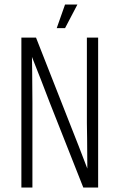

<svg xmlns="http://www.w3.org/2000/svg" viewBox="-20 -833 531 853"><path d="M366 -666H416V0H350L201 -377Q182 -428 162 -478.5Q142 -529 122 -580Q123 -547 123 -513Q123 -479 123.5 -445.5Q124 -412 124 -378V0H75V-666H140L289 -287Q309 -236 329 -185.5Q349 -135 368 -84Q368 -118 367.5 -151.5Q367 -185 367 -219Q367 -253 366 -286ZM269 -813H324L269 -708H232Z"/></svg>

Font: Khand Variable Light
Style: Regular
Weight: 300
Designer: Satya Rajpurohit
Foundry: Indian Type Foundry
Version: Version 3.000